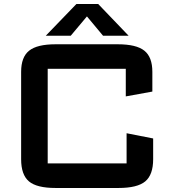

<svg xmlns="http://www.w3.org/2000/svg" viewBox="-20 -927 844 954"><path d="M85 -570Q85 -643.5 124.8 -675.2Q164.5 -707 256 -707H565Q657.5 -707 697.2 -675.2Q737 -643.5 737 -570V-472L605 -448V-585Q605 -585 605 -585Q605 -585 605 -585H217Q217 -585 217 -585Q217 -585 217 -585V-115Q217 -115 217 -115Q217 -115 217 -115H609Q609 -115 609 -115Q609 -115 609 -115V-265L741 -239V-136Q741 -58.5 701.8 -25.8Q662.5 7 569 7H256Q162.5 7 123.8 -25.8Q85 -58.5 85 -136ZM207.5 -749.5 359.5 -907H468L619 -749.5H492L412 -845.5L331.5 -749.5Z"/></svg>

Font: Science Gothic
Style: Regular
Weight: 400
Designer: Thomas Phinney, Vassil Kateliev, Brandon Buerkle
Foundry: Font Detective LLC
Version: Version 1.018